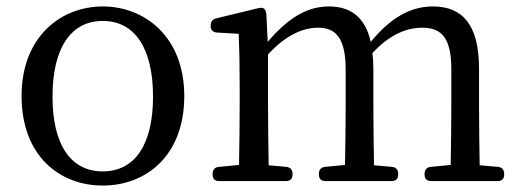

<svg xmlns="http://www.w3.org/2000/svg" viewBox="-20 -555 1617 596"><path d="M299 21C432 21 552 -70 552 -257C552 -442 428 -535 299 -535C170 -535 47 -442 47 -257C47 -70 166 21 299 21ZM143 -255C143 -406 200 -490 299 -490C398 -490 455 -406 455 -255C455 -105 398 -23 299 -23C200 -23 143 -105 143 -255Z M640 -16V-13C640 0 647 7 660 7H868C881 7 888 0 888 -13V-16C888 -28 881 -36 869 -37L814 -42C813 -98 812 -176 812 -228V-386C868 -447 921 -469 968 -469C1023 -469 1053 -435 1053 -340V-228C1053 -175 1052 -98 1051 -43L989 -37C977 -36 970 -28 970 -16V-13C970 0 977 7 990 7H1196C1209 7 1216 0 1216 -13V-16C1216 -28 1209 -36 1197 -37L1141 -42C1140 -97 1139 -175 1139 -228V-340C1139 -359 1138 -375 1136 -390C1191 -450 1245 -469 1291 -469C1350 -469 1381 -438 1381 -340V-228C1381 -175 1380 -98 1379 -43L1317 -37C1305 -36 1298 -28 1298 -16V-13C1298 0 1305 7 1318 7H1525C1538 7 1545 0 1545 -13V-16C1545 -28 1538 -36 1526 -37L1469 -42C1468 -97 1467 -175 1467 -228V-342C1467 -479 1415 -535 1324 -535C1256 -535 1194 -502 1131 -425C1113 -504 1066 -535 1001 -535C933 -535 874 -499 811 -425L807 -508C806 -519 804 -524 800 -528C796 -531 790 -532 779 -529L651 -498C640 -495 634 -488 634 -476V-474C634 -462 641 -455 653 -454L721 -450C723 -402 724 -353 724 -288V-228C724 -177 723 -98 722 -43L659 -37C647 -36 640 -28 640 -16Z"/></svg>

Font: 寒蝉锦书宋 Text
Style: Regular
Weight: 400
Designer: 寒蝉锦书宋{Warren} 思源宋体{Ryoko NISHIZUKA 西塚涼子 (kana & ideographs); Frank Grießhammer (Latin, Greek & Cyrillic); Wenlong ZHANG 
Foundry: Adobe & ChillType
Version: Version 2.000;Glyphs 3.1.1 (3135)